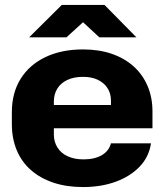

<svg xmlns="http://www.w3.org/2000/svg" viewBox="-20 -747 663 777"><path d="M316 10Q250 10 197 -7.5Q144 -25 106 -58Q68 -91 48 -138.5Q28 -186 28 -245V-293Q28 -371 63.5 -428Q99 -485 164 -516Q229 -547 316 -547Q380 -547 431.5 -529.5Q483 -512 520 -479Q557 -446 577 -399.5Q597 -353 597 -296V-228H171V-322H442L429 -307V-340Q429 -369 415 -390.5Q401 -412 376 -424Q351 -436 316 -436Q279 -436 252.5 -423.5Q226 -411 212 -388.5Q198 -366 198 -336V-202Q198 -173 212.5 -150Q227 -127 254 -114.5Q281 -102 318 -102Q363 -102 392 -119Q421 -136 429 -167H591Q583 -112 545 -72.5Q507 -33 448 -11.5Q389 10 316 10ZM98 -596 230 -727H403L532 -596H382L316 -657L249 -596Z"/></svg>

Font: Hubot Sans Condensed ExtraLight
Style: Bold
Weight: 700
Version: Version 2.000